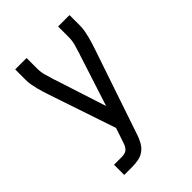

<svg xmlns="http://www.w3.org/2000/svg" viewBox="-215 -617 930 930"><g transform="rotate(-45 250.0 -152.5)"><path d="M76 215V145H129Q140 145 150.5 142Q161 139 168.5 130.5Q176 122 180 111.5Q184 101 187 91L209 26L93 -318Q88 -333 83 -349Q78 -365 74 -381Q70 -397 67 -413.5Q64 -430 64 -447V-520H142V-447Q142 -424 148 -402Q154 -380 161 -358Q161 -358 161 -358Q161 -358 161 -358Q161 -358 161 -357.5Q161 -357 161 -357Q162 -355 162.5 -353Q163 -351 164 -349V-348Q165 -346 166 -344Q167 -342 167 -340L250 -83L333 -340Q333 -342 334 -344Q335 -346 336 -348Q336 -348 336 -348Q336 -348 336 -348Q336 -348 336 -348Q336 -348 336 -348Q336 -348 336 -348Q336 -348 336 -349Q337 -351 337.5 -353Q338 -355 339 -357V-358Q346 -379 352 -401.5Q358 -424 358 -447V-520H436V-447Q436 -430 433 -413.5Q430 -397 426 -381Q422 -365 417 -349Q412 -333 407 -318L261 113Q260 115 259.5 116.5Q259 118 259 120Q252 141 241 161Q230 181 212.5 194Q195 207 173 211Q151 215 129 215Z"/></g></svg>

Font: Iosevka Julsh Curly
Style: Regular
Weight: 400
Designer: Belleve Invis
Foundry: Belleve Invis
Version: Version 15.0.2; ttfautohint (v1.8.4)